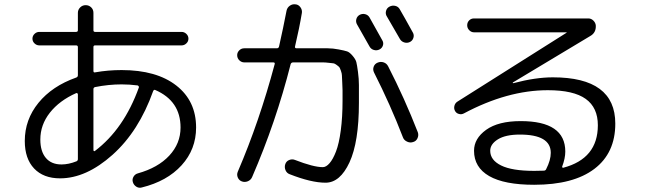

<svg xmlns="http://www.w3.org/2000/svg" viewBox="-20 -827 3040 904"><path d="M338.9 -388.7Q259.8 -353.5 214.8 -296.4Q169.9 -239.3 169.9 -169.9Q169.9 -114.3 195.8 -83.5Q221.7 -52.7 269.5 -52.7Q302.7 -52.7 339.8 -67.4Q346.7 -70.3 346.7 -78.1V-382.8Q346.7 -385.7 344.2 -387.7Q341.8 -389.6 338.9 -388.7ZM552.7 -429.7Q491.2 -429.7 427.7 -417Q419.9 -415 419.9 -407.2V-120.1Q419.9 -117.2 422.4 -115.7Q424.8 -114.3 426.8 -116.2Q563.5 -219.7 633.8 -415Q634.8 -418 632.8 -420.9Q630.9 -423.8 627.9 -424.8Q589.8 -429.7 552.7 -429.7ZM262.7 12.7Q184.6 12.7 140.6 -33.7Q96.7 -80.1 96.7 -163.1Q96.7 -263.7 161.1 -342.8Q225.6 -421.9 338.9 -461.9Q346.7 -464.8 346.7 -472.7V-605.5Q346.7 -613.3 337.9 -613.3H165Q152.3 -613.3 142.6 -622.6Q132.8 -631.8 132.8 -645Q132.8 -658.2 142.6 -667.5Q152.3 -676.8 165 -676.8H337.9Q346.7 -676.8 346.7 -684.6V-766.6Q346.7 -781.2 357.4 -792Q368.2 -802.7 383.3 -802.7Q398.4 -802.7 409.2 -792.5Q419.9 -782.2 419.9 -766.6V-684.6Q419.9 -676.8 427.7 -676.8H835Q847.7 -676.8 857.4 -667.5Q867.2 -658.2 867.2 -645Q867.2 -631.8 857.4 -622.6Q847.7 -613.3 835 -613.3H427.7Q419.9 -613.3 419.9 -605.5V-493.2Q419.9 -484.4 427.7 -486.3Q488.3 -497.1 552.7 -497.1Q716.8 -497.1 810.1 -424.3Q903.3 -351.6 903.3 -226.6Q903.3 -124 835 -48.8Q766.6 26.4 647.5 55.7Q633.8 59.6 621.6 51.8Q609.4 43.9 605.5 30.3Q601.6 17.6 608.4 5.4Q615.2 -6.8 628.9 -10.7Q723.6 -37.1 776.9 -94.2Q830.1 -151.4 830.1 -226.6Q830.1 -351.6 710.9 -403.3Q705.1 -406.2 701.2 -398.4Q633.8 -209 509.8 -98.1Q385.7 12.7 262.7 12.7Z M1719.7 -608.4Q1693.4 -656.2 1661.1 -711.9Q1654.3 -723.6 1657.7 -736.8Q1661.1 -750 1672.9 -756.8Q1685.5 -763.7 1699.2 -760.3Q1712.9 -756.8 1719.7 -745.1L1780.3 -636.7Q1787.1 -625 1782.7 -612.3Q1778.3 -599.6 1766.1 -593.8Q1753.9 -587.9 1740.2 -591.8Q1726.6 -595.7 1719.7 -608.4ZM1862.3 -644.5Q1839.8 -684.6 1801.8 -749Q1793.9 -760.7 1797.4 -774.9Q1800.8 -789.1 1814 -795.9Q1827.1 -802.7 1841.3 -799.3Q1855.5 -795.9 1862.3 -783.2Q1881.8 -750 1923.8 -673.8Q1930.7 -662.1 1926.3 -648.4Q1921.9 -634.8 1909.2 -628.9Q1896.5 -623 1882.8 -627.4Q1869.1 -631.8 1862.3 -644.5ZM1129.9 -533.2Q1117.2 -533.2 1106.9 -543Q1096.7 -552.7 1096.7 -567.4Q1096.7 -580.1 1106.4 -589.8Q1116.2 -599.6 1129.9 -599.6H1283.2Q1292 -599.6 1293.9 -608.4Q1313.5 -695.3 1329.1 -776.4Q1332 -791 1344.2 -799.8Q1356.4 -808.6 1371.1 -806.6Q1384.8 -805.7 1394 -793.5Q1403.3 -781.2 1401.4 -766.6Q1389.6 -695.3 1369.1 -608.4Q1367.2 -600.6 1375 -599.6H1453.1Q1499 -599.6 1522.9 -599.6Q1546.9 -599.6 1574.7 -594.2Q1602.5 -588.9 1614.3 -585Q1626 -581.1 1640.1 -564.5Q1654.3 -547.9 1657.7 -534.7Q1661.1 -521.5 1665.5 -488.3Q1669.9 -455.1 1669.9 -426.8Q1669.9 -398.4 1669.9 -342.8Q1669.9 -158.2 1625.5 -62.5Q1581.1 33.2 1512.7 33.2Q1445.3 33.2 1343.8 -6.8Q1330.1 -11.7 1324.2 -25.9Q1318.4 -40 1323.2 -54.2Q1328.1 -68.4 1341.8 -73.7Q1355.5 -79.1 1368.2 -74.2Q1456.1 -40 1500 -40Q1515.6 -40 1531.7 -58.6Q1547.9 -77.1 1562 -113.8Q1576.2 -150.4 1584.5 -212.9Q1592.8 -275.4 1592.8 -352.5Q1592.8 -386.7 1592.8 -401.9Q1592.8 -417 1591.3 -440.4Q1589.8 -463.9 1589.8 -472.2Q1589.8 -480.5 1585 -494.1Q1580.1 -507.8 1577.6 -510.7Q1575.2 -513.7 1565.4 -521Q1555.7 -528.3 1550.3 -528.8Q1544.9 -529.3 1528.3 -531.2Q1511.7 -533.2 1501.5 -533.2Q1491.2 -533.2 1466.8 -533.2H1360.4Q1351.6 -533.2 1348.6 -525.4Q1279.3 -252 1167 6.8Q1161.1 20.5 1147 26.4Q1132.8 32.2 1119.1 27.3Q1105.5 22.5 1099.6 8.8Q1093.8 -4.9 1099.6 -18.6Q1201.2 -254.9 1273.4 -525.4Q1275.4 -533.2 1266.6 -533.2ZM1807.6 -514.6Q1884.8 -364.3 1947.3 -204.1Q1952.1 -190.4 1945.8 -176.3Q1939.5 -162.1 1924.8 -158.2Q1911.1 -153.3 1896.5 -160.2Q1881.8 -167 1877 -180.7Q1818.4 -333 1741.2 -485.4Q1734.4 -499 1739.3 -512.7Q1744.1 -526.4 1758.3 -532.2Q1772.5 -538.1 1786.6 -533.2Q1800.8 -528.3 1807.6 -514.6Z M2551.8 -31.2Q2573.2 -73.2 2573.2 -107.4Q2573.2 -193.4 2427.7 -193.4Q2360.4 -193.4 2324.2 -170.9Q2288.1 -148.4 2288.1 -117.2Q2288.1 -73.2 2339.4 -47.9Q2390.6 -22.5 2495.1 -22.5Q2526.4 -22.5 2540 -23.4Q2548.8 -23.4 2551.8 -31.2ZM2164.1 -293Q2153.3 -287.1 2140.6 -290.5Q2127.9 -293.9 2122.1 -305.2Q2116.2 -316.4 2119.6 -329.1Q2123 -341.8 2133.8 -348.6L2647.5 -672.9Q2648.4 -672.9 2648.4 -673.8L2647.5 -674.8H2211.9Q2199.2 -674.8 2189.5 -684.6Q2179.7 -694.3 2179.7 -708Q2179.7 -721.7 2189 -731Q2198.2 -740.2 2211.9 -740.2H2750Q2763.7 -740.2 2773.9 -730Q2784.2 -719.7 2785.2 -707Q2787.1 -672.9 2758.8 -657.2L2394.5 -438.5V-435.5H2397.5Q2501 -462.9 2583 -462.9Q2877 -462.9 2877 -245.1Q2877 -106.4 2778.3 -31.7Q2679.7 43 2495.1 43Q2354.5 43 2283.2 2Q2211.9 -39.1 2211.9 -117.2Q2211.9 -174.8 2269 -215.8Q2326.2 -256.8 2431.6 -256.8Q2641.6 -256.8 2641.6 -113.3Q2641.6 -82 2627 -43Q2626 -41 2627.9 -38.6Q2629.9 -36.1 2631.8 -37.1Q2794.9 -80.1 2794.9 -237.3Q2794.9 -320.3 2737.8 -361.3Q2680.7 -402.3 2559.6 -402.3Q2369.1 -402.3 2164.1 -293Z"/></svg>

Font: Rounded Mgen+ 1m regular
Style: Regular
Weight: 400
Designer: [Source Han Sans]
Ryoko NISHIZUKA  (kana & ideographs); Paul D. Hunt (Latin, Greek & Cyrillic); Wenlong ZHANG  (bopomofo
Version: Version 1.059.20150602